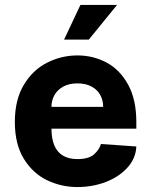

<svg xmlns="http://www.w3.org/2000/svg" viewBox="-20 -740 611 776"><path d="M40 -247Q40 -337 76.5 -397.5Q113 -458 171 -487Q229 -516 293 -516Q356 -516 410 -487.5Q464 -459 497.5 -398.5Q531 -338 531 -247V-220H188Q188 -180 199.5 -152.5Q211 -125 234.5 -111Q258 -97 293 -97Q339 -97 360.5 -116.5Q382 -136 388 -158L531 -148Q529 -100 495 -62.5Q461 -25 407.5 -4.5Q354 16 293 16Q228 16 170.5 -11.5Q113 -39 76.5 -98Q40 -157 40 -247ZM293 -403Q259 -403 235.5 -390Q212 -377 200 -355.5Q188 -334 188 -308H397Q397 -334 385.5 -355.5Q374 -377 350.5 -390Q327 -403 293 -403ZM305 -720H453L339 -580H239Z"/></svg>

Font: Uncut Sans VF
Style: Regular
Weight: 400
Designer: Kasper Nordkvist
Foundry: Uncut Type
Version: Version 1.100;FEAKit 1.0